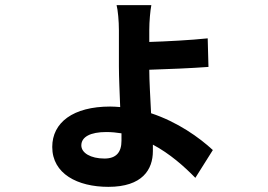

<svg xmlns="http://www.w3.org/2000/svg" viewBox="-20 -653 1040 746"><path d="M452 -106C452 -61 431 -37 386 -37C332 -37 296 -59 296 -88C296 -121 331 -140 393 -140C413 -140 433 -138 452 -135ZM787 -504C722 -497 625 -492 560 -490V-536C560 -570 564 -613 568 -633H433C438 -614 442 -572 442 -535V-395C442 -351 445 -293 447 -237C434 -238 421 -239 408 -239C264 -239 183 -177 183 -82C183 22 281 73 401 73C533 73 574 6 574 -66C574 -73 574 -82 574 -91C640 -56 696 -6 739 38L807 -70C754 -119 670 -179 567 -213C564 -275 560 -340 560 -382C626 -384 725 -388 790 -393Z"/></svg>

Font: Noto Sans T Chinese Bold
Style: Bold
Weight: 700
Designer: Ryoko NISHIZUKA (kana & ideographs); Paul D. Hunt (Latin, Greek & Cyrillic); Wenlong ZHANG (bopomofo); Sandoll Communica
Foundry: Adobe Systems Incorporated
Version: Version 1.000;PS 1;hotconv 1.0.78;makeotf.lib2.5.61930